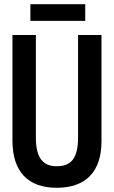

<svg xmlns="http://www.w3.org/2000/svg" viewBox="-20 -880 540 910"><path d="M124 -781H384V-860H124ZM249 10C388 10 461 -68 461 -210V-714H350V-229C350 -131 318 -92 249 -92C184 -92 150 -131 150 -228V-714H39V-214C39 -67 112 10 249 10Z"/></svg>

Font: Noto Sans Mono ExtraCondensed SemiBold
Style: Regular
Weight: 600
Width: 2
Designer: Monotype Design Team
Foundry: Monotype Imaging Inc.
Version: Version 2.014